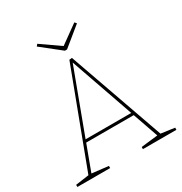

<svg xmlns="http://www.w3.org/2000/svg" viewBox="-198 -1017 1100 1162"><g transform="rotate(-30 352.0 -436.0)"><path d="M605 -22 596 -29 698 -15V0H464V-15L587 -29L583 -22L517 -211L525 -206H179L189 -213L118 -22L113 -29L235 -15V0H6V-15L105 -29L97 -22L349 -691L368 -693ZM191 -219 185 -225H518L514 -220L356 -672H360ZM488 -872 499 -859 368 -752H353L218 -859L229 -872L365 -777H356Z"/></g></svg>

Font: Bitter Thin Thin
Style: Regular
Weight: 250
Version: Version 2.002